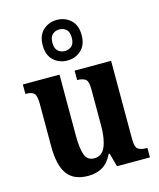

<svg xmlns="http://www.w3.org/2000/svg" viewBox="-121 -900 826 996"><g transform="rotate(-15 292.0 -402.0)"><path d="M229 10Q152 10 117 -38Q82 -86 82 -187V-416Q82 -459 70 -472Q58 -485 26 -485H23V-536H220V-210Q220 -141 232.5 -105.5Q245 -70 283 -70Q324 -70 342 -112Q360 -154 360 -225V-420Q360 -464 344.5 -474.5Q329 -485 304 -485H301V-536H497V-115Q497 -71 513 -61Q529 -51 554 -51H562V0H385L365 -73H360Q339 -29 306.5 -9.5Q274 10 229 10ZM279 -596Q236 -596 205.5 -624Q175 -652 175 -705Q175 -758 205.5 -786Q236 -814 279 -814Q323 -814 353.5 -786Q384 -758 384 -705Q384 -652 353.5 -624Q323 -596 279 -596ZM279 -647Q301 -647 316 -660.5Q331 -674 331 -705Q331 -736 316 -749.5Q301 -763 279 -763Q258 -763 242.5 -749.5Q227 -736 227 -705Q227 -674 242.5 -660.5Q258 -647 279 -647Z"/></g></svg>

Font: Noto Serif Lao Condensed
Style: Bold
Weight: 700
Width: 3
Designer: Monotype Design Team
Foundry: Monotype Imaging Inc.
Version: Version 2.003; ttfautohint (v1.8.4.7-5d5b)